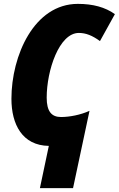

<svg xmlns="http://www.w3.org/2000/svg" viewBox="-20 -744 613 991"><path d="M232 9 186 227H357L442 -172C396 -151 339 -140 295 -140C246 -140 221 -169 221 -240C221 -380 285 -574 387 -574C423 -574 456 -561 496 -532L573 -671C523 -707 459 -724 382 -724C156 -724 39 -457 39 -234C39 -102 95 7 232 9Z"/></svg>

Font: Noto Sans Condensed Black
Style: Italic
Weight: 900
Width: 3
Italic angle: -12°
Designer: Monotype Design Team
Foundry: Monotype Imaging Inc.
Version: Version 2.013